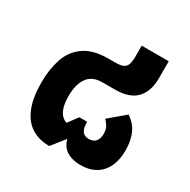

<svg xmlns="http://www.w3.org/2000/svg" viewBox="-139 -713 844 855"><g transform="rotate(30 283.5 -285.5)"><path d="M382 13Q334 13 304.5 -8.5Q275 -30 269 -78H288L219 9Q165 9 126.5 -15.5Q88 -40 67.5 -91Q47 -142 47 -219Q47 -286 65 -340.5Q83 -395 128.5 -427.5Q174 -460 254 -460H288Q314 -460 327.5 -466Q341 -472 346.5 -486.5Q352 -501 352 -525V-584H491V-496Q491 -429 456 -392Q421 -355 347 -355H282Q230 -355 206 -321Q182 -287 182 -228Q182 -190 190 -167Q198 -144 210 -133Q222 -122 234 -119L271 -169H311Q311 -135 322 -120.5Q333 -106 355 -106Q378 -106 390 -120Q402 -134 402 -159Q402 -183 392 -198Q382 -213 374 -221L455 -289Q492 -264 507.5 -228Q523 -192 523 -145Q523 -69 485.5 -28Q448 13 382 13Z"/></g></svg>

Font: Farlight84_Sys_V01
Style: Bold
Weight: 700
Designer: Monotype Design Team, Nadine Chahine and Nizar Qandah
Foundry: Monotype Imaging Inc.
Version: Version 2.004;October 31, 2024;FontCreator 14.0.0.2814 64-bi